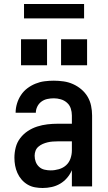

<svg xmlns="http://www.w3.org/2000/svg" viewBox="-20 -931 540 959"><path d="M193 8Q174 8 154.5 4.5Q135 1 118 -9Q101 -19 88 -34Q75 -49 67 -67Q59 -85 55.5 -104Q52 -123 52 -143Q52 -169 58.5 -194.5Q65 -220 81 -241Q97 -262 119 -276.5Q141 -291 166 -299Q191 -307 217 -310Q243 -313 269 -313H339V-354Q339 -372 333.5 -389Q328 -406 314.5 -418Q301 -430 283.5 -435Q266 -440 249 -440Q232 -440 216 -436.5Q200 -433 187 -423.5Q174 -414 166.5 -399Q159 -384 159 -368Q159 -368 159 -368Q159 -368 159 -368H58Q58 -368 58 -368Q58 -368 58 -368Q58 -391 65 -414Q72 -437 85 -456.5Q98 -476 116.5 -490Q135 -504 157 -513Q179 -522 202 -525Q225 -528 249 -528Q273 -528 297.5 -524.5Q322 -521 344.5 -511Q367 -501 386 -485Q405 -469 417.5 -448Q430 -427 435 -402.5Q440 -378 440 -354V0H339V-81Q330 -60 315 -42.5Q300 -25 280.5 -13.5Q261 -2 238.5 3Q216 8 193 8ZM233 -80Q254 -80 274.5 -86Q295 -92 310 -105.5Q325 -119 332 -139Q339 -159 339 -180V-225H269Q256 -225 243 -224Q230 -223 217.5 -220Q205 -217 193.5 -212Q182 -207 172 -198.5Q162 -190 157.5 -178Q153 -166 153 -153Q153 -137 158.5 -122.5Q164 -108 175.5 -97.5Q187 -87 202.5 -83.5Q218 -80 233 -80ZM415 -605H285V-735H415ZM215 -605H85V-735H215ZM100 -839V-911H400V-839Z"/></svg>

Font: Iosevka SS04 Semibold
Style: Regular
Weight: 600
Monospace: yes
Designer: Belleve Invis
Foundry: Belleve Invis
Version: Version 19.0.0; ttfautohint (v1.8.4)